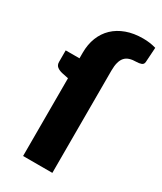

<svg xmlns="http://www.w3.org/2000/svg" viewBox="-188 -812 744 881"><g transform="rotate(30 184.0 -371.0)"><path d="M91 -547Q91 -591.5 105.2 -627.5Q119.5 -663.5 146.2 -689Q173 -714.5 211.5 -728.5Q250 -742.5 299 -742.5Q318 -742.5 334.2 -740.2Q350.5 -738 368 -733L363 -655Q362 -642 350.5 -638Q339 -634 326 -634Q305.5 -634 290.2 -629.2Q275 -624.5 265.2 -613.5Q255.5 -602.5 250.8 -585Q246 -567.5 246 -542V0H91V-412L57 -419Q39.5 -423 28.8 -431.5Q18 -440 18 -456.5V-517.5H91Z"/></g></svg>

Font: Lato 2
Style: Regular
Weight: 900
Designer: Lukasz Dziedzic with Adam Twardoch and Botio Nikoltchev
Foundry: tyPoland Lukasz Dziedzic
Version: Version 2.015; 2015-08-06; http://www.latofonts.com/